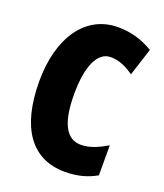

<svg xmlns="http://www.w3.org/2000/svg" viewBox="-136 -814 779 914"><g transform="rotate(20 253.5 -357.0)"><path d="M320 -578C363 -578 400 -561 438 -534L483 -674C426 -708 368 -724 305 -724C140 -724 39 -575 39 -355C39 -119 131 10 301 10C360 10 413 -3 459 -30V-182C416 -157 374 -137 328 -137C253 -137 216 -209 216 -354C216 -493 253 -578 320 -578Z"/></g></svg>

Font: Noto Sans Arabic UI XCn Bk
Style: Regular
Weight: 900
Width: 2
Designer: Monotype Design Team, Nadine Chahine and Nizar Qandah
Foundry: Monotype Imaging Inc.
Version: Version 2.010